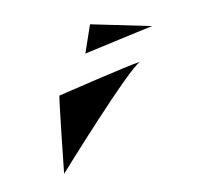

<svg xmlns="http://www.w3.org/2000/svg" viewBox="-30 -394 300 267"><g transform="rotate(-5 120.0 -260.0)"><path d="M50 -158C50 -158 154 -298 169 -304C153 -301 54 -267 53 -267C52 -267 50 -159 50 -158ZM94 -322C94 -322 189 -352 190 -352L104 -362Z"/></g></svg>

Font: Getaway
Style: Regular
Weight: 400
Version: Version 0.1